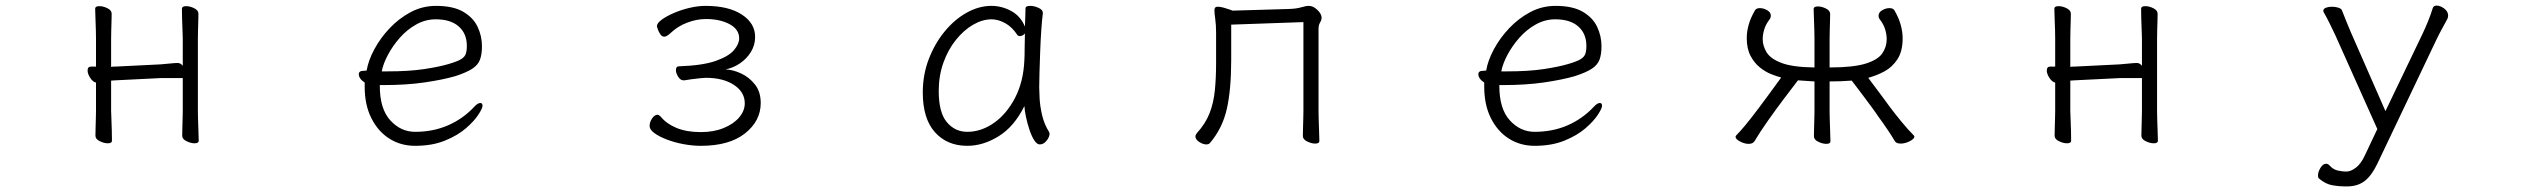

<svg xmlns="http://www.w3.org/2000/svg" viewBox="-20 -505 9040 686"><path d="M633 -226V-108Q633 -101 632.5 -83Q632 -65 631.5 -46.5Q631 -28 631 -20Q631 -8 646.5 -0.5Q662 7 675 7Q690 7 690 -2Q690 -14 689 -37Q688 -60 687.5 -81Q687 -102 687 -108V-367Q687 -379 687.5 -397Q688 -415 688.5 -431.5Q689 -448 689 -456Q689 -468 674 -475.5Q659 -483 645 -483Q630 -483 630 -474Q630 -463 630.5 -441Q631 -419 632 -398Q633 -377 633 -367V-270Q625 -280 615 -280Q605 -280 586.5 -278Q568 -276 553 -275L391 -267Q388 -267 384.5 -267Q381 -267 377 -266V-367Q377 -379 377.5 -397Q378 -415 378.5 -431.5Q379 -448 379 -456Q379 -468 364 -475.5Q349 -483 335 -483Q320 -483 320 -474Q320 -463 321 -441Q322 -419 322.5 -398Q323 -377 323 -367V-267H305Q293 -267 293 -253Q293 -241 302.5 -226.5Q312 -212 323 -210V-108Q323 -101 322.5 -83Q322 -65 321.5 -46.5Q321 -28 321 -20Q321 -8 336.5 -0.5Q352 7 365 7Q380 7 380 -2Q380 -14 379.5 -37Q379 -60 378 -81Q377 -102 377 -108V-217Q381 -217 384.5 -217.5Q388 -218 392 -218L554 -226Z M1337 -201H1349Q1432 -201 1497 -210.5Q1562 -220 1607 -233Q1647 -246 1667.5 -259.5Q1688 -273 1695 -292Q1702 -311 1702 -340Q1702 -376 1686.5 -409Q1671 -442 1635 -463Q1599 -484 1538 -484Q1489 -484 1447 -461.5Q1405 -439 1372 -404Q1339 -369 1317.5 -329Q1296 -289 1290 -253Q1290 -253 1285.5 -252.5Q1281 -252 1279 -252Q1262 -252 1262 -240Q1262 -224 1283 -210V-195Q1283 -130 1307 -82.5Q1331 -35 1371.5 -9.5Q1412 16 1463 16Q1524 16 1569.5 -2.5Q1615 -21 1644.5 -46.5Q1674 -72 1689 -95Q1704 -118 1704 -127Q1704 -137 1696 -137Q1687 -137 1675 -124Q1635 -81 1581.5 -57.5Q1528 -34 1463 -34Q1412 -34 1374.5 -75Q1337 -116 1337 -198ZM1365 -250H1344Q1349 -277 1366 -309Q1383 -341 1408.5 -370Q1434 -399 1467 -417.5Q1500 -436 1537 -436Q1590 -436 1619 -410.5Q1648 -385 1648 -341Q1648 -323 1644 -312Q1640 -301 1626.5 -293Q1613 -285 1582 -276Q1548 -266 1494.5 -258Q1441 -250 1365 -250Z M2422 -218H2425Q2436 -220 2451.5 -222Q2467 -224 2481.5 -225.5Q2496 -227 2502 -227Q2564 -227 2602.5 -201.5Q2641 -176 2641 -136Q2641 -109 2621 -85.5Q2601 -62 2565.5 -47.5Q2530 -33 2484 -33Q2433 -33 2397 -48Q2361 -63 2340 -89Q2334 -95 2329 -95Q2319 -95 2310 -82Q2301 -69 2301 -55Q2301 -42 2318 -29.5Q2335 -17 2362.5 -6.5Q2390 4 2422 10Q2454 16 2484 16Q2586 16 2642 -28.5Q2698 -73 2698 -137Q2698 -177 2677.5 -203Q2657 -229 2628 -242.5Q2599 -256 2572 -257Q2599 -262 2623.5 -278.5Q2648 -295 2663 -319.5Q2678 -344 2678 -373Q2678 -422 2630.5 -453Q2583 -484 2501 -484Q2474 -484 2444 -477Q2414 -470 2387.5 -458.5Q2361 -447 2344 -434.5Q2327 -422 2327 -411Q2327 -410 2330 -401Q2333 -392 2339 -383Q2345 -374 2353 -374Q2359 -374 2365.5 -378.5Q2372 -383 2376 -387Q2401 -411 2435 -424Q2469 -437 2502 -437Q2553 -437 2587 -418.5Q2621 -400 2621 -368Q2621 -348 2602.5 -326Q2584 -304 2537.5 -287.5Q2491 -271 2405 -268Q2395 -268 2395 -254Q2395 -244 2403 -231Q2411 -218 2422 -218Z M3706 -457V-459Q3706 -470 3690.5 -477Q3675 -484 3661 -484Q3644 -484 3644 -475Q3644 -468 3643.5 -450.5Q3643 -433 3642 -410Q3626 -448 3592.5 -466Q3559 -484 3522 -484Q3478 -484 3434.5 -460Q3391 -436 3355.5 -393Q3320 -350 3298.5 -294Q3277 -238 3277 -175Q3277 -81 3320.5 -32.5Q3364 16 3436 16Q3493 16 3548.5 -18.5Q3604 -53 3640 -126Q3641 -109 3646 -86Q3651 -63 3658.5 -40.5Q3666 -18 3675.5 -3.5Q3685 11 3695 11Q3709 11 3719.5 -2.5Q3730 -16 3730 -27Q3730 -30 3728 -34Q3711 -61 3703.5 -93Q3696 -125 3694.5 -152.5Q3693 -180 3693 -193Q3693 -211 3694 -246Q3695 -281 3696.5 -321.5Q3698 -362 3700.5 -398.5Q3703 -435 3706 -457ZM3642 -386Q3641 -361 3641 -333.5Q3641 -306 3640 -291Q3637 -214 3607 -156Q3577 -98 3531.5 -66Q3486 -34 3436 -34Q3392 -34 3363 -68.5Q3334 -103 3334 -180Q3334 -234 3350.5 -280.5Q3367 -327 3395 -362Q3423 -397 3456.5 -416.5Q3490 -436 3523 -436Q3546 -436 3571 -422.5Q3596 -409 3615 -380Q3618 -376 3624 -376Q3629 -376 3634.5 -379Q3640 -382 3642 -386Z M4637 -426V-107Q4637 -99 4636.5 -81Q4636 -63 4635.5 -45Q4635 -27 4635 -19Q4635 -7 4650.5 0.5Q4666 8 4679 8Q4694 8 4694 -1Q4694 -13 4693 -36Q4692 -59 4691.5 -80Q4691 -101 4691 -107V-402Q4691 -415 4696.5 -424.5Q4702 -434 4702 -442Q4702 -455 4687 -469.5Q4672 -484 4657 -484Q4646 -484 4629.5 -479Q4613 -474 4587 -473L4384 -467Q4384 -467 4374.5 -470.5Q4365 -474 4352.5 -477.5Q4340 -481 4331 -481Q4324 -481 4321 -477Q4319 -473 4319 -468Q4319 -458 4322 -437Q4325 -416 4325 -387V-281Q4325 -226 4320.5 -181.5Q4316 -137 4301.5 -100Q4287 -63 4256 -29Q4251 -22 4251 -18Q4251 -7 4264.5 2Q4278 11 4290 11Q4299 11 4303 6Q4348 -47 4363.5 -116.5Q4379 -186 4379 -291V-417Z M5337 -201H5349Q5432 -201 5497 -210.5Q5562 -220 5607 -233Q5647 -246 5667.5 -259.5Q5688 -273 5695 -292Q5702 -311 5702 -340Q5702 -376 5686.5 -409Q5671 -442 5635 -463Q5599 -484 5538 -484Q5489 -484 5447 -461.5Q5405 -439 5372 -404Q5339 -369 5317.5 -329Q5296 -289 5290 -253Q5290 -253 5285.5 -252.5Q5281 -252 5279 -252Q5262 -252 5262 -240Q5262 -224 5283 -210V-195Q5283 -130 5307 -82.5Q5331 -35 5371.5 -9.5Q5412 16 5463 16Q5524 16 5569.5 -2.5Q5615 -21 5644.5 -46.5Q5674 -72 5689 -95Q5704 -118 5704 -127Q5704 -137 5696 -137Q5687 -137 5675 -124Q5635 -81 5581.5 -57.5Q5528 -34 5463 -34Q5412 -34 5374.5 -75Q5337 -116 5337 -198ZM5365 -250H5344Q5349 -277 5366 -309Q5383 -341 5408.5 -370Q5434 -399 5467 -417.5Q5500 -436 5537 -436Q5590 -436 5619 -410.5Q5648 -385 5648 -341Q5648 -323 5644 -312Q5640 -301 5626.5 -293Q5613 -285 5582 -276Q5548 -266 5494.5 -258Q5441 -250 5365 -250Z M6463 -214V-106Q6463 -99 6462.5 -81Q6462 -63 6461.5 -44.5Q6461 -26 6461 -18Q6461 -6 6476.5 1.5Q6492 9 6505 9Q6520 9 6520 0Q6520 -12 6519 -35Q6518 -58 6517.5 -79Q6517 -100 6517 -106V-214Q6557 -214 6596 -217Q6596 -217 6607.5 -202Q6619 -187 6635.5 -165Q6652 -143 6667.5 -122Q6683 -101 6690 -90Q6707 -67 6723.5 -42.5Q6740 -18 6750 -1Q6755 8 6771 8Q6787 8 6803.5 -0.5Q6820 -9 6820 -17Q6820 -19 6817 -22Q6797 -42 6774 -70Q6751 -98 6733 -122Q6718 -143 6699.5 -167.5Q6681 -192 6668 -209.5Q6655 -227 6655 -227Q6685 -235 6713 -250Q6741 -265 6759.5 -293.5Q6778 -322 6778 -368Q6778 -391 6771 -416.5Q6764 -442 6748 -469Q6743 -476 6731 -476Q6718 -476 6705 -468.5Q6692 -461 6692 -449Q6692 -441 6697 -435Q6710 -418 6715.5 -400Q6721 -382 6721 -365Q6721 -337 6705 -314Q6689 -291 6645 -277.5Q6601 -264 6517 -264V-366Q6517 -378 6517.5 -396Q6518 -414 6518.5 -430.5Q6519 -447 6519 -455Q6519 -467 6504 -474.5Q6489 -482 6475 -482Q6460 -482 6460 -473Q6460 -462 6461 -440Q6462 -418 6462.5 -397Q6463 -376 6463 -366V-264Q6385 -265 6345.5 -280Q6306 -295 6292 -318Q6278 -341 6278 -365Q6278 -382 6283.5 -400Q6289 -418 6302 -435Q6307 -441 6307 -449Q6307 -461 6294 -468.5Q6281 -476 6268 -476Q6256 -476 6251 -469Q6235 -442 6228 -417Q6221 -392 6221 -369Q6221 -331 6234.5 -305.5Q6248 -280 6268 -264Q6288 -248 6308.5 -240Q6329 -232 6344 -228Q6294 -159 6263.5 -118.5Q6233 -78 6215 -56.5Q6197 -35 6184 -22Q6181 -19 6181 -16Q6181 -8 6197 0.5Q6213 9 6228 9Q6243 9 6249 -1Q6268 -33 6296.5 -73.5Q6325 -114 6354.5 -153Q6384 -192 6404 -218Q6418 -217 6433 -216Q6448 -215 6463 -214Z M7633 -226V-108Q7633 -101 7632.5 -83Q7632 -65 7631.5 -46.5Q7631 -28 7631 -20Q7631 -8 7646.5 -0.5Q7662 7 7675 7Q7690 7 7690 -2Q7690 -14 7689 -37Q7688 -60 7687.5 -81Q7687 -102 7687 -108V-367Q7687 -379 7687.5 -397Q7688 -415 7688.5 -431.5Q7689 -448 7689 -456Q7689 -468 7674 -475.5Q7659 -483 7645 -483Q7630 -483 7630 -474Q7630 -463 7630.5 -441Q7631 -419 7632 -398Q7633 -377 7633 -367V-270Q7625 -280 7615 -280Q7605 -280 7586.5 -278Q7568 -276 7553 -275L7391 -267Q7388 -267 7384.5 -267Q7381 -267 7377 -266V-367Q7377 -379 7377.5 -397Q7378 -415 7378.5 -431.5Q7379 -448 7379 -456Q7379 -468 7364 -475.5Q7349 -483 7335 -483Q7320 -483 7320 -474Q7320 -463 7321 -441Q7322 -419 7322.5 -398Q7323 -377 7323 -367V-267H7305Q7293 -267 7293 -253Q7293 -241 7302.5 -226.5Q7312 -212 7323 -210V-108Q7323 -101 7322.5 -83Q7322 -65 7321.5 -46.5Q7321 -28 7321 -20Q7321 -8 7336.5 -0.5Q7352 7 7365 7Q7380 7 7380 -2Q7380 -14 7379.5 -37Q7379 -60 7378 -81Q7377 -102 7377 -108V-217Q7381 -217 7384.5 -217.5Q7388 -218 7392 -218L7554 -226Z M8356 161H8366Q8404 161 8429 141.5Q8454 122 8474 80L8685 -363Q8694 -382 8705 -402Q8716 -422 8724 -437Q8727 -443 8727 -449Q8727 -464 8713 -474.5Q8699 -485 8686 -485Q8675 -485 8672 -476Q8665 -453 8655 -428.5Q8645 -404 8635 -383L8503 -108L8378 -393Q8370 -412 8362.5 -430.5Q8355 -449 8348 -467Q8346 -474 8335 -477.5Q8324 -481 8312 -481Q8300 -481 8290.5 -477.5Q8281 -474 8281 -466Q8281 -464 8283 -460Q8292 -445 8304.5 -419.5Q8317 -394 8324 -379L8474 -44L8430 49Q8416 80 8397.5 94Q8379 108 8363 108Q8350 108 8333.5 104.5Q8317 101 8304 87Q8298 80 8291 80Q8280 80 8271 94.5Q8262 109 8262 122Q8262 131 8267 134Q8290 153 8313.5 157Q8337 161 8356 161Z"/></svg>

Font: Klee One
Style: Regular
Weight: 400
Designer: Fontworks Inc.
Foundry: Fontworks Inc.
Version: Version 1.100